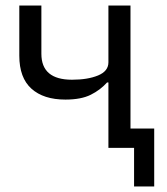

<svg xmlns="http://www.w3.org/2000/svg" viewBox="-20 -536 605 696"><path d="M466 0H373V-237H368Q344 -210 309 -192.5Q274 -175 217 -175Q138 -175 94 -214.5Q50 -254 50 -334V-516H130V-341Q130 -247 241 -247Q298 -247 335.5 -262.5Q373 -278 373 -310V-516H453V-70H539V140H466Z"/></svg>

Font: IBM Plex Sans
Style: Regular
Weight: 400
Designer: Mike Abbink, Paul van der Laan, Pieter van Rosmalen
Foundry: Bold Monday
Version: Version 3.005